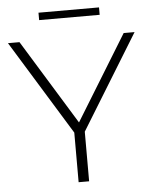

<svg xmlns="http://www.w3.org/2000/svg" viewBox="-57 -881 739 929"><g transform="rotate(-5 312.5 -417.0)"><path d="M338 -241V0H287V-241L5 -700H61L314 -288L567 -700H620ZM165 -834H459V-798H165Z"/></g></svg>

Font: Hilab Light
Style: Regular
Weight: 300
Designer: Cristianderson Lima
Foundry: Cristianderson
Version: Version 1.0